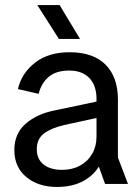

<svg xmlns="http://www.w3.org/2000/svg" viewBox="-20 -730 546 762"><path d="M206 12Q131.8 12 84.3 -27.5Q36.9 -67 36.9 -134.2Q36.9 -199.7 81.5 -238.6Q126.2 -277.5 194.3 -291.2L408.2 -336.3V-271.6L235.6 -234Q183.7 -222.2 154.8 -200.4Q126 -178.7 126 -138Q126 -98.7 152.8 -77.3Q179.6 -55.9 226.3 -55.9Q266.7 -55.9 297.5 -72.6Q328.3 -89.4 345.6 -119.3Q363 -149.1 363 -187.3V-337.2Q363 -390.2 334.7 -420.1Q306.3 -450 254.5 -450Q203.4 -450 173.8 -425.4Q144.3 -400.8 133.3 -357.6L51.2 -376.5Q65.7 -439.8 119.1 -481.2Q172.4 -522.7 255.7 -522.7Q350.5 -522.7 399.2 -473.2Q448 -423.7 448 -335.3V-104.9L487.9 0H397L372.3 -68.5Q347.7 -30.1 305.8 -9Q264 12 206 12ZM216.5 -710 297.5 -575.6H213.7L128 -710Z"/></svg>

Font: TikTok Sans Light
Style: Regular
Weight: 300
Version: Version 4.000